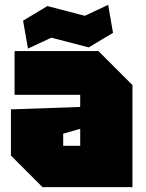

<svg xmlns="http://www.w3.org/2000/svg" viewBox="-20 -770 600 790"><path d="M25 -130V-320L310 -330V-380H40V-560H385L525 -420V0H155ZM240 -220V-170H310V-240ZM95 -570 75 -685 175 -745 329 -705 425 -750 445 -635 345 -575 191 -615Z"/></svg>

Font: Tektur SemiCondensed Black
Style: Regular
Weight: 900
Width: 4
Designer: Adam Jagosz
Foundry: Adam Jagosz
Version: Version 1.005;gftools[0.9.30]